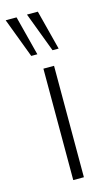

<svg xmlns="http://www.w3.org/2000/svg" viewBox="-126 -776 471 819"><g transform="rotate(-15 109.0 -366.5)"><path d="M91 0V-492H138V0ZM149 -558 83 -733H131L176 -558ZM55 -558 -11 -733H37L82 -558Z"/></g></svg>

Font: Nunito Sans 7pt Condensed ExtraLight
Style: Regular
Weight: 250
Width: 3
Designer: Vernon Adams
Foundry: Vernon Adams
Version: Version 3.101;gftools[0.9.27]